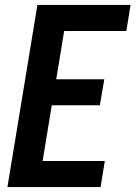

<svg xmlns="http://www.w3.org/2000/svg" viewBox="-20 -755 547 775"><path d="M10 0 131 -735H507L490 -630H239L207 -435H401L383 -330H189L152 -105H403L386 0Z"/></svg>

Font: Iosevka Curly Extrabold
Style: Italic
Weight: 800
Italic angle: -9°
Monospace: yes
Designer: Belleve Invis
Foundry: Belleve Invis
Version: Version 22.1.2; ttfautohint (v1.8.4)